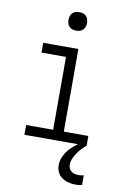

<svg xmlns="http://www.w3.org/2000/svg" viewBox="-101 -781 703 1064"><g transform="rotate(10 250.0 -249.5)"><path d="M75 0V-55H227V-465H89V-520H287V-55H425V0ZM403 223Q382 223 362 218Q342 213 325.5 202Q309 191 300 172Q291 153 291 133Q291 106 303.5 80.5Q316 55 335 35Q354 15 377 -0.5Q400 -16 425 -28V0Q411 11 398.5 24.5Q386 38 376 53Q366 68 358.5 85Q351 102 351 120Q351 130 355.5 140Q360 150 368.5 156.5Q377 163 387.5 165.5Q398 168 409 168Q416 168 423 167Q430 166 438 164V219Q429 221 420 222Q411 223 403 223ZM257 -618Q246 -618 236 -621Q226 -624 218.5 -631.5Q211 -639 208 -649Q205 -659 205 -670Q205 -681 208 -691Q211 -701 218.5 -708.5Q226 -716 236 -719Q246 -722 257 -722Q268 -722 278 -719Q288 -716 295.5 -708.5Q303 -701 306 -691Q309 -681 309 -670Q309 -659 306 -649Q303 -639 295.5 -631.5Q288 -624 278 -621Q268 -618 257 -618Z"/></g></svg>

Font: Iosevka Custom Light
Style: Regular
Weight: 300
Monospace: yes
Designer: Belleve Invis
Foundry: Belleve Invis
Version: Version 27.3.5